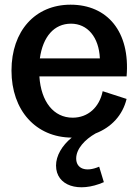

<svg xmlns="http://www.w3.org/2000/svg" viewBox="-20 -573 591 819"><path d="M423 204 403 138C345 163 305 146 305 103C305 62 342 22 388 -4C455 -30 503 -81 520 -151L418 -184C404 -115 355 -71 290 -71C209 -71 155 -139 148 -247H520C536 -438 438 -553 281 -553C130 -553 29 -441 29 -272C29 -102 133 13 286 14C244 48 219 92 219 133C219 220 316 251 423 204ZM150 -324C163 -417 211 -472 283 -472C353 -472 402 -415 406 -324Z"/></svg>

Font: Ronzino Medium
Style: Regular
Weight: 500
Designer: Nunzio Mazzaferro
Foundry: Collletttivo
Version: Version 1.000;Glyphs 3.3 (3337)